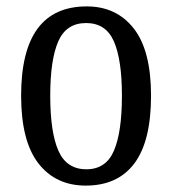

<svg xmlns="http://www.w3.org/2000/svg" viewBox="-20 -568 538 600"><path d="M248 12Q154 12 100 -57.5Q46 -127 46 -269Q46 -548 251 -548Q344 -548 398 -479Q452 -410 452 -269Q452 -127 400 -57.5Q348 12 248 12ZM250 -39Q311 -39 336 -97Q361 -155 361 -269Q361 -381 336 -438.5Q311 -496 249 -496Q187 -496 162 -438.5Q137 -381 137 -269Q137 -155 162.5 -97Q188 -39 250 -39Z"/></svg>

Font: Noto Serif Georgian Condensed
Style: Regular
Weight: 400
Width: 3
Designer: Monotype Design Team, Akaki Razmadze
Foundry: Google LLC
Version: Version 2.003; ttfautohint (v1.8.4.7-5d5b)